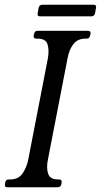

<svg xmlns="http://www.w3.org/2000/svg" viewBox="-30 -790 425 810"><path d="M172 -116Q165 -82 173 -57.5Q181 -33 214 -33H219Q232 -33 230 -20L229 -13Q226 0 213 0H1Q-12 0 -9 -13L-8 -20Q-6 -33 7 -33H13Q47 -33 64.5 -57.5Q82 -82 89 -116L172 -544Q178 -579 170.5 -603Q163 -627 129 -627H123Q110 -627 112 -640L114 -647Q116 -660 129 -660H341Q354 -660 352 -647L350 -640Q348 -627 335 -627H330Q297 -627 279 -603Q261 -579 255 -544ZM371 -734Q368 -721 355 -721H139Q126 -721 129 -734L133 -757Q136 -770 149 -770H365Q378 -770 375 -757Z"/></svg>

Font: Young Serif Light
Style: Italic
Weight: 300
Italic angle: -10.979°
Designer: Bastien Sozeau
Foundry: NBR — Bastien Sozeau
Version: Version 5.001